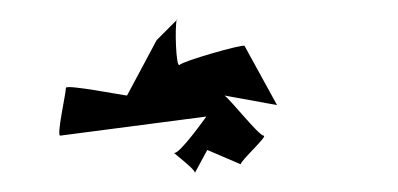

<svg xmlns="http://www.w3.org/2000/svg" viewBox="-20 -792 417 201"><path d="M43 -650 196 -670C196 -670 167 -629 162 -632C164 -630 185 -614 184 -611L197 -635L232 -620C232 -624 261 -650 256 -650C251 -650 221 -688 215 -692L270 -682L236 -744C234 -746 171 -728 168 -724C164 -721 163 -765 165 -771L144 -750L113 -692C110 -692 49 -704 49 -700C49 -694 39 -650 43 -650ZM166 -772C166 -772 165 -771 165 -771C165 -772 166 -772 166 -772Z"/></svg>

Font: Ampere
Style: Regular
Weight: 400
Version: Version 1